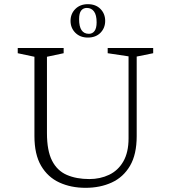

<svg xmlns="http://www.w3.org/2000/svg" viewBox="-20 -890 819 920"><path d="M390 10Q320 10 264.5 -15.5Q209 -41 177 -95.5Q145 -150 145 -238V-618L65 -635V-660H285V-635L205 -618V-252Q205 -168 229.5 -120Q254 -72 300 -52Q346 -32 408 -32Q460 -32 503 -52.5Q546 -73 571 -116.5Q596 -160 596 -227V-620L496 -635V-660H714V-635L635 -619V-238Q635 -150 603 -95.5Q571 -41 515.5 -15.5Q460 10 390 10ZM401 -710Q364 -710 341 -733Q318 -756 318 -790Q318 -824 341 -847Q364 -870 401 -870Q439 -870 461.5 -847Q484 -824 484 -790Q484 -756 461.5 -733Q439 -710 401 -710ZM406 -728Q423 -728 433 -741.5Q443 -755 443 -783Q443 -818 430.5 -835Q418 -852 396 -852Q379 -852 369 -839.5Q359 -827 359 -798Q359 -728 406 -728Z"/></svg>

Font: Spectral ExtraLight
Style: Regular
Weight: 275
Designer: Jean-Baptiste Levee
Foundry: Production Type
Version: Version 2.001